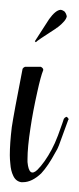

<svg xmlns="http://www.w3.org/2000/svg" viewBox="-28 -374 160 391"><path d="M23 -238H55Q59 -236 60 -233Q60 -233 60 -231Q55 -219 48 -187Q39 -147 34 -113Q28 -74 28 -50Q28 -46 28 -44Q31 -12 48 -28Q63 -43 77 -69Q84 -82 90 -98Q96 -114 99 -123L102 -132Q104 -135 107 -136H108Q111 -134 112 -131L111 -130Q111 -130 92 -78Q89 -70 85 -64Q70 -36 56 -21Q37 -3 19 -3Q16 -3 15 -3Q4 -5 -1 -16Q-6 -26 -7 -41Q-8 -50 -8 -58Q-8 -82 -4 -115Q0 -142 18 -234Q20 -237 23 -238ZM89 -318Q107 -332 108 -341Q107 -346 104 -350Q99 -354 95 -354Q85 -353 72 -335L43 -290L45 -288Q47 -291 86 -316Q88 -318 89 -318Z"/></svg>

Font: Maria
Style: Christmas
Weight: 400
Designer: Muhammad Yoni
Version: Version 001.000